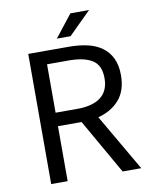

<svg xmlns="http://www.w3.org/2000/svg" viewBox="-90 -885 761 953"><g transform="rotate(-10 290.5 -409.0)"><path d="M173 -345H283Q360 -345 401 -376.5Q442 -408 442 -472Q442 -537 401 -563Q360 -589 283 -589H173ZM450 0 292 -277H173V0H90V-656H295Q345 -656 387.5 -646.5Q430 -637 460.5 -615Q491 -593 508 -558Q525 -523 525 -472Q525 -395 485 -349Q445 -303 378 -286L544 0ZM312 -706H243L331 -818H425Z"/></g></svg>

Font: Myanmar Sanpya
Style: Regular
Weight: 400
Designer: Danh Hong
Foundry: Google Inc.
Version: Version 2.00 November 22, 2015